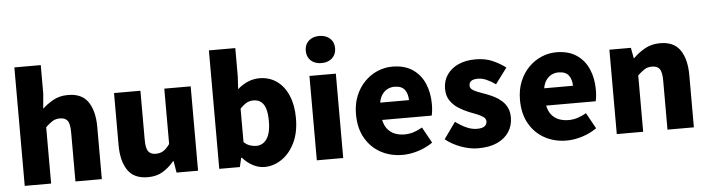

<svg xmlns="http://www.w3.org/2000/svg" viewBox="-50 -1054 4750 1290"><g transform="rotate(-5 2325.5 -408.5)"><path d="M72 0V-799H250V-607L241 -506Q272 -535 314.5 -559Q357 -583 415 -583Q508 -583 550 -521Q592 -459 592 -352V0H414V-330Q414 -389 398 -410Q382 -431 348 -431Q318 -431 297 -418Q276 -405 250 -380V0Z M902 14Q808 14 766 -48.5Q724 -111 724 -217V-569H902V-239Q902 -181 918 -159.5Q934 -138 968 -138Q998 -138 1019.5 -151.5Q1041 -165 1063 -196V-569H1241V0H1096L1083 -78H1079Q1044 -36 1002 -11Q960 14 902 14Z M1688 14Q1651 14 1613 -5Q1575 -24 1542 -61H1537L1523 0H1384V-799H1562V-607L1557 -522Q1589 -551 1627 -567Q1665 -583 1704 -583Q1772 -583 1822 -547.5Q1872 -512 1899.5 -447Q1927 -382 1927 -295Q1927 -197 1892.5 -127.5Q1858 -58 1803.5 -22Q1749 14 1688 14ZM1646 -132Q1673 -132 1695.5 -148Q1718 -164 1731 -199Q1744 -234 1744 -291Q1744 -341 1734 -373.5Q1724 -406 1704 -422Q1684 -438 1652 -438Q1627 -438 1606 -426.5Q1585 -415 1562 -390V-165Q1582 -146 1604 -139Q1626 -132 1646 -132Z M2042 0V-569H2220V0ZM2131 -648Q2086 -648 2059 -673Q2032 -698 2032 -740Q2032 -781 2059 -806Q2086 -831 2131 -831Q2175 -831 2202.5 -806Q2230 -781 2230 -740Q2230 -698 2202.5 -673Q2175 -648 2131 -648Z M2621 14Q2539 14 2473.5 -21.5Q2408 -57 2369.5 -124Q2331 -191 2331 -285Q2331 -354 2353.5 -409Q2376 -464 2414.5 -503Q2453 -542 2501.5 -562.5Q2550 -583 2601 -583Q2683 -583 2737 -547Q2791 -511 2818 -449Q2845 -387 2845 -309Q2845 -285 2842.5 -264Q2840 -243 2837 -232H2503Q2511 -193 2531 -169Q2551 -145 2580 -133.5Q2609 -122 2645 -122Q2676 -122 2705 -131Q2734 -140 2765 -158L2824 -51Q2780 -20 2725.5 -3Q2671 14 2621 14ZM2500 -349H2694Q2694 -391 2673.5 -419Q2653 -447 2604 -447Q2580 -447 2558.5 -436.5Q2537 -426 2521.5 -404.5Q2506 -383 2500 -349Z M3129 14Q3074 14 3014 -8Q2954 -30 2910 -66L2989 -177Q3028 -148 3063.5 -132.5Q3099 -117 3133 -117Q3168 -117 3184 -129Q3200 -141 3200 -162Q3200 -179 3184 -191Q3168 -203 3142 -213.5Q3116 -224 3087 -235Q3053 -249 3019.5 -270Q2986 -291 2964 -323.5Q2942 -356 2942 -403Q2942 -457 2969.5 -497.5Q2997 -538 3046.5 -560.5Q3096 -583 3162 -583Q3229 -583 3279 -560.5Q3329 -538 3365 -510L3286 -404Q3255 -426 3225.5 -439Q3196 -452 3168 -452Q3137 -452 3122.5 -441.5Q3108 -431 3108 -411Q3108 -394 3122.5 -383Q3137 -372 3162 -363Q3187 -354 3216 -343Q3243 -333 3269.5 -319.5Q3296 -306 3318 -286Q3340 -266 3353 -238.5Q3366 -211 3366 -172Q3366 -120 3339 -77.5Q3312 -35 3259.5 -10.5Q3207 14 3129 14Z M3727 14Q3645 14 3579.5 -21.5Q3514 -57 3475.5 -124Q3437 -191 3437 -285Q3437 -354 3459.5 -409Q3482 -464 3520.5 -503Q3559 -542 3607.5 -562.5Q3656 -583 3707 -583Q3789 -583 3843 -547Q3897 -511 3924 -449Q3951 -387 3951 -309Q3951 -285 3948.5 -264Q3946 -243 3943 -232H3609Q3617 -193 3637 -169Q3657 -145 3686 -133.5Q3715 -122 3751 -122Q3782 -122 3811 -131Q3840 -140 3871 -158L3930 -51Q3886 -20 3831.5 -3Q3777 14 3727 14ZM3606 -349H3800Q3800 -391 3779.5 -419Q3759 -447 3710 -447Q3686 -447 3664.5 -436.5Q3643 -426 3627.5 -404.5Q3612 -383 3606 -349Z M4065 0V-569H4210L4223 -498H4226Q4261 -533 4305.5 -558Q4350 -583 4408 -583Q4501 -583 4543 -521Q4585 -459 4585 -352V0H4407V-330Q4407 -389 4391 -410Q4375 -431 4341 -431Q4311 -431 4290 -418Q4269 -405 4243 -380V0Z"/></g></svg>

Font: Noto Sans SC Thin Black
Style: Regular
Weight: 900
Version: Version 2.004-H2;hotconv 1.0.118;makeotfexe 2.5.65603